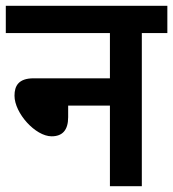

<svg xmlns="http://www.w3.org/2000/svg" viewBox="-20 -642 597 662"><path d="M0 -622V-528H359V-372H96C44 -372 30 -346 30 -312C30 -252 102 -172 158 -172C195 -172 215 -193 215 -238V-278H359V0H469V-528H557V-622Z"/></svg>

Font: Noto Sans SemiCondensed SemiBold
Style: Italic
Weight: 600
Width: 4
Italic angle: -12°
Designer: Monotype Design Team
Foundry: Monotype Imaging Inc.
Version: Version 2.013